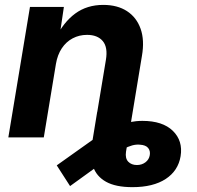

<svg xmlns="http://www.w3.org/2000/svg" viewBox="-20 -564 807 788"><path d="M523.4 204.1Q454.6 204.1 415 181.9Q375.5 159.7 362.1 119.6Q348.6 79.6 357.4 25.9L378.9 -105H524.4L497.1 59.1Q493.2 85.9 506.3 99.6Q519.5 113.3 542 113.3Q562 113.3 576.9 102.1Q591.8 90.8 594.7 72.8Q597.7 55.2 587.9 43.2Q578.1 31.2 554.2 29.8Q539.1 28.3 522.7 32.7Q506.3 37.1 484.9 48.3Q463.4 59.6 433.1 80.1L267.6 199.7L212.9 114.7L372.1 1.5Q412.6 -28.3 463.1 -48.1Q513.7 -67.9 564.5 -67.9Q647.5 -67.9 689.5 -26.9Q731.4 14.2 721.2 77.1Q711.4 136.7 660.2 170.4Q608.9 204.1 523.4 204.1ZM209.5 -301.3 159.7 0H14.2L103 -535.6H242.2L222.2 -400.4L207 -404.8Q240.2 -472.7 288.6 -508.3Q336.9 -543.9 403.8 -543.9Q461.9 -543.9 501.2 -518.3Q540.5 -492.7 557.1 -445.8Q573.7 -398.9 562.5 -334.5L507.3 0H361.8L414.6 -317.9Q423.3 -369.6 401.9 -395.3Q380.4 -420.9 337.4 -420.9Q305.2 -420.9 278.3 -406.7Q251.5 -392.6 233.6 -365.7Q215.8 -338.9 209.5 -301.3Z"/></svg>

Font: Inter 20pt
Style: Bold Italic
Weight: 700
Italic angle: -9.3988°
Version: Version 4.001;git-66647c0bb